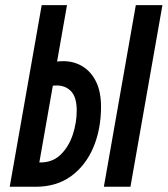

<svg xmlns="http://www.w3.org/2000/svg" viewBox="-20 -713 640 733"><path d="M36.1 0 53.7 -93.8 132.8 -92.8Q180.2 -92.3 211.2 -122.3Q242.2 -152.3 257.6 -198.2Q272.9 -244.1 272.9 -291.5Q272.9 -340.8 252 -363.8Q231 -386.7 195.8 -386.7Q180.2 -386.7 164.3 -384Q148.4 -381.3 132.8 -377.4L173.3 -470.2Q181.6 -474.1 191.7 -476.8Q201.7 -479.5 221.2 -479.5Q262.2 -479.5 294.9 -459.7Q327.6 -439.9 346.7 -401.4Q365.7 -362.8 365.7 -305.2Q365.7 -219.7 336.4 -150.4Q307.1 -81.1 251.5 -40.5Q195.8 0 116.2 0ZM17.1 0 139.2 -693.4H235.8L120.1 -35.6L113.8 0ZM376.5 0 498.5 -693.4H600.1L478 0Z"/></svg>

Font: Cascadia Code
Style: Italic
Weight: 400
Italic angle: -10°
Designer: Aaron Bell
Foundry: Saja Typeworks
Version: Version 2407.024